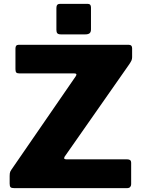

<svg xmlns="http://www.w3.org/2000/svg" viewBox="-20 -974 738 994"><path d="M54 0Q40 0 35 -4.5Q30 -9 30 -23V-63Q30 -78 33 -85Q36 -92 49 -110L372 -579Q382 -594 364 -594H80Q68 -594 64 -599Q60 -604 60 -616V-723Q60 -742 76 -742H647Q664 -742 664 -724V-678Q664 -668 660.5 -660.5Q657 -653 649 -641L314 -162Q310 -154 314 -151.5Q318 -149 325 -149H639Q659 -149 659 -132V-20Q659 -12 654 -6Q649 0 637 0H54ZM451 -935V-822Q451 -808 444 -802Q437 -796 421 -796H296Q282 -796 277 -801.5Q272 -807 272 -819V-933Q272 -954 290 -954H435Q451 -954 451 -935Z"/></svg>

Font: Libre Franklin ExtraBold
Style: Regular
Weight: 800
Designer: Pablo Impallari, Rodrigo Fuenzalida, Nhung Nguyen
Foundry: Impallari Type
Version: Version 3.000